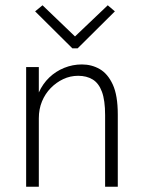

<svg xmlns="http://www.w3.org/2000/svg" viewBox="-20 -707 540 727"><path d="M79 0V-453H127V-357Q142 -390 166.5 -413.5Q191 -437 223 -450Q255 -463 290 -463Q327 -463 357.5 -445.5Q388 -428 407 -387Q426 -346 426 -273V0H378V-271Q378 -327 366 -359.5Q354 -392 331 -406Q308 -420 276 -420Q246 -420 219.5 -407.5Q193 -395 172 -373.5Q151 -352 139 -323Q127 -294 127 -259V0ZM141 -687 264 -569 388 -687 415 -664 274 -524H254L113 -664Z"/></svg>

Font: Inconsolata Light
Style: Regular
Weight: 300
Designer: Raph Levien, Cyreal, Brenton Simpson
Foundry: Raph Levien, Cyreal, Google
Version: Version 3.001